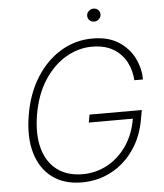

<svg xmlns="http://www.w3.org/2000/svg" viewBox="-60 -945 859 1007"><g transform="rotate(-5 370.0 -441.5)"><path d="M650.6 -500Q648.1 -550.1 625.5 -594.5Q603 -638.8 558.1 -666.7Q513.1 -694.6 443.5 -694.6Q372.9 -694.6 307 -656.2Q241.1 -617.9 192.8 -544Q144.5 -470.2 126.4 -363.6Q109.4 -261.7 130.1 -187.3Q150.9 -112.9 204.2 -72.8Q257.5 -32.7 338.4 -32.7Q408 -32.7 468 -65Q528.1 -97.3 569.6 -157.1Q611.2 -217 625.4 -299.7H393.5L400.9 -340.9H676.1L668.7 -299.7Q653.1 -203.5 604.6 -134.1Q556.1 -64.6 485.3 -27.3Q414.4 9.9 331 9.9Q237.2 9.9 175.1 -36.4Q112.9 -82.7 88.4 -166.9Q63.9 -251.1 82.7 -363.6Q101.2 -476.6 153.8 -560.5Q206.3 -644.5 283.2 -690.9Q360.1 -737.2 450.6 -737.2Q533.7 -737.2 588.1 -702.1Q642.4 -666.9 669.2 -612.6Q696 -558.2 696 -500ZM468 -824.6Q452.8 -824.6 442.6 -835.2Q432.5 -845.9 433.9 -860.8Q434.7 -873.6 445.3 -883.2Q456 -892.8 469.8 -892.8Q485.1 -892.8 495.2 -882.3Q505.3 -871.8 503.9 -856.9Q503.2 -843.8 492.5 -834.2Q481.9 -824.6 468 -824.6Z"/></g></svg>

Font: Inter UI Extra Light
Style: Italic
Weight: 200
Italic angle: -9.39999°
Designer: Rasmus Andersson
Foundry: rsms
Version: 3.2;8d6f07862